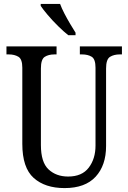

<svg xmlns="http://www.w3.org/2000/svg" viewBox="-20 -951 656 981"><path d="M310 10Q210 10 152 -42Q94 -94 94 -216V-605Q94 -649 74 -661Q54 -673 25 -673H13V-714H269V-673H258Q228 -673 208.5 -660.5Q189 -648 189 -601V-210Q189 -122 228 -85.5Q267 -49 328 -49Q399 -49 433.5 -94.5Q468 -140 468 -207V-605Q468 -649 448.5 -661Q429 -673 399 -673H388V-714H603V-673H592Q562 -673 542 -660.5Q522 -648 522 -601V-205Q522 -106 468.5 -48Q415 10 310 10ZM329 -771Q306 -789 277 -817.5Q248 -846 223.5 -875Q199 -904 188 -921V-931H287Q295 -909 309 -882Q323 -855 338.5 -829Q354 -803 366 -784V-771Z"/></svg>

Font: Noto Serif Georgian Condensed
Style: Regular
Weight: 400
Width: 3
Designer: Monotype Design Team, Akaki Razmadze
Foundry: Google LLC
Version: Version 2.003; ttfautohint (v1.8.4.7-5d5b)